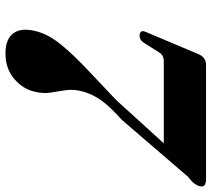

<svg xmlns="http://www.w3.org/2000/svg" viewBox="-55 -685 754 684"><g transform="rotate(90 322.0 -343.0)"><path d="M305 -83Q294 -43.5 258.2 -14.5Q222.5 14.5 170.5 14.5Q118 14.5 97.5 -15Q77 -44.5 92.5 -99.5Q104.5 -141.5 139.5 -184.2Q174.5 -227 225.5 -275Q276.5 -323 336.5 -380L490.5 -549.5H201Q186 -549.5 178.8 -545.2Q171.5 -541 165.5 -531L134 -481Q123.5 -463 106 -463.5Q84.5 -464 94 -486L172.5 -672Q184 -700 211 -700H618Q650.5 -700 643 -676.5Q641.5 -668.5 634.2 -658.8Q627 -649 609.5 -635.5L407.5 -400.5Q360 -358 338.8 -328.5Q317.5 -299 307 -265Q297 -229 301.2 -200.8Q305.5 -172.5 310 -144.8Q314.5 -117 305 -83Z"/></g></svg>

Font: Fraunces 72pt S000
Style: Bold Italic
Weight: 700
Italic angle: -16°
Version: Version 1.000; ttfautohint (v1.8.3)